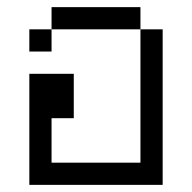

<svg xmlns="http://www.w3.org/2000/svg" viewBox="-20 -520 540 540"><path d="M62.5 -312.5V0H437.5V-437.5H375Q375 -437.5 375 -62.5H125Q125 -62.5 125 -187.5H187.5Q187.5 -187.5 187.5 -312.5ZM125 -437.5H62.5V-375H125ZM125 -437.5H375V-500H125Z"/></svg>

Font: CalcUnifontExMono
Style: Regular
Weight: 500
Version: Version 15.0.06